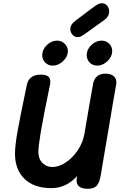

<svg xmlns="http://www.w3.org/2000/svg" viewBox="-20 -1167 744 1191"><path d="M702 -657Q702 -649 701 -645L682 -537L666 -441L604 -75Q596 -31 578.5 -13.5Q561 4 524 4Q455 4 455 -48Q455 -57 456 -61L458 -75Q429 -41 388 -20.5Q347 0 299 0Q191 0 132 -57.5Q73 -115 73 -214Q73 -263 88.5 -350.5Q104 -438 147 -643Q153 -671 174 -687.5Q195 -704 233 -704Q264 -704 278 -693.5Q292 -683 292 -661Q292 -648 290 -641Q247 -434 232.5 -345.5Q218 -257 218 -225Q218 -182 243 -156.5Q268 -131 305 -131Q344 -131 386.5 -158.5Q429 -186 461.5 -233.5Q494 -281 504 -338L518 -421Q523 -448 531 -497.5Q539 -547 557 -645Q568 -710 636 -710Q667 -710 684.5 -695Q702 -680 702 -657ZM242 -825Q242 -860 270.5 -887.5Q299 -915 334 -915Q362 -915 381.5 -895.5Q401 -876 401 -850Q401 -816 371.5 -788Q342 -760 307 -760Q279 -760 260.5 -779Q242 -798 242 -825ZM518 -825Q518 -860 546.5 -887.5Q575 -915 610 -915Q638 -915 657 -896Q676 -877 676 -850Q676 -816 647 -788Q618 -760 583 -760Q555 -760 536.5 -779Q518 -798 518 -825ZM416 -987Q416 -1014 445 -1036L548 -1114Q574 -1133 586 -1140Q598 -1147 612 -1147Q632 -1147 644.5 -1132Q657 -1117 657 -1096Q657 -1063 623 -1040L513 -961Q492 -946 483 -941.5Q474 -937 461 -937Q442 -937 429 -952.5Q416 -968 416 -987Z"/></svg>

Font: Mali
Style: Bold Italic
Weight: 700
Italic angle: -10°
Version: Version 1.000; ttfautohint (v1.6)